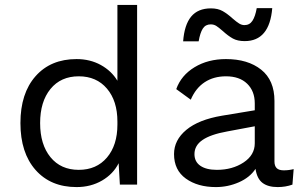

<svg xmlns="http://www.w3.org/2000/svg" viewBox="-20 -750 1236 780"><path d="M537 -730V0H467L462 -87Q440 -43 394.5 -16.5Q349 10 291 10Q186 10 124.5 -59.5Q63 -129 63 -250Q63 -371 124.5 -440.5Q186 -510 291 -510Q346 -510 389.5 -486Q433 -462 457 -422V-730ZM457 -244V-256Q457 -340 414.5 -390Q372 -440 300 -440Q227 -440 185 -388.5Q143 -337 143 -250Q143 -163 185 -111.5Q227 -60 300 -60Q372 -60 414.5 -110Q457 -160 457 -244Z M687 0ZM1173 -63 1168 0Q1140 10 1108 10Q1069 10 1046.5 -7Q1024 -24 1018 -64Q995 -29 950.5 -9.5Q906 10 857 10Q783 10 735 -24.5Q687 -59 687 -124Q687 -181 737 -222.5Q787 -264 882 -280L1015 -302V-330Q1015 -380 984 -410Q953 -440 898 -440Q848 -440 811.5 -416Q775 -392 755 -345L696 -388Q716 -444 770.5 -477Q825 -510 898 -510Q987 -510 1041 -467Q1095 -424 1095 -340V-94Q1095 -76 1104 -67Q1113 -58 1133 -58Q1153 -58 1173 -63ZM1015 -168V-237L903 -216Q836 -204 803 -181.5Q770 -159 770 -124Q770 -93 794 -76.5Q818 -60 861 -60Q924 -60 969.5 -90Q1015 -120 1015 -168ZM974 -583Q945 -583 926 -593.5Q907 -604 885 -624Q869 -638 859 -644.5Q849 -651 836 -651Q815 -651 804 -634Q793 -617 787 -582H724Q729 -649 756.5 -682.5Q784 -716 837 -716Q865 -716 884.5 -705Q904 -694 926 -674Q941 -661 951.5 -654.5Q962 -648 973 -648Q994 -648 1005.5 -665.5Q1017 -683 1023 -717H1086Q1075 -583 974 -583Z"/></svg>

Font: Work Sans
Style: Regular
Weight: 400
Designer: Wei Huang
Foundry: Wei Huang
Version: Version 1.500; ttfautohint (v1.6)